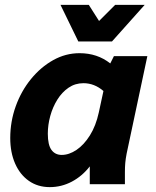

<svg xmlns="http://www.w3.org/2000/svg" viewBox="-20 -755 638 787"><path d="M22 -189Q22 -257 44.5 -319.5Q67 -382 107 -431Q147 -480 198 -508.5Q249 -537 306 -537Q379 -537 432 -495L447 -525H584L499 -125Q495 -104 493.5 -87.5Q492 -71 492 -49V0H348V-73Q317 -33 274.5 -10.5Q232 12 184 12Q135 12 98.5 -13.5Q62 -39 42 -84.5Q22 -130 22 -189ZM176 -207Q176 -161 191 -140.5Q206 -120 233 -120Q263 -120 293.5 -140.5Q324 -161 348.5 -200Q373 -239 385 -294L404 -382Q367 -414 322 -414Q288 -414 261 -395.5Q234 -377 215 -346.5Q196 -316 186 -279.5Q176 -243 176 -207ZM228 -735H344L386 -669L452 -735H573L439 -585H301Z"/></svg>

Font: Radio Canada
Style: Bold Italic
Weight: 700
Italic angle: -12°
Designer: Charles Daoud, Etienne Aubert Bonn, Alexandre Saumier Demers, Jacques Le Bailly
Foundry: Radio-Canada
Version: Version 2.104; ttfautohint (v1.8.4.7-5d5b);gftools[0.9.28.de